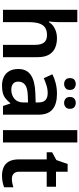

<svg xmlns="http://www.w3.org/2000/svg" viewBox="556 -1356 810 1963"><g transform="rotate(90 961.5 -375.0)"><path d="M207 -579Q207 -547 204.5 -516.5Q202 -486 200 -471H208Q225 -499 250 -516.5Q275 -534 305.5 -543Q336 -552 369 -552Q430 -552 474 -531Q518 -510 541.5 -466.5Q565 -423 565 -353V0H439V-328Q439 -390 415 -420Q391 -450 339 -450Q289 -450 260 -428.5Q231 -407 219 -365.5Q207 -324 207 -264V0H81V-760H207Z M939 -552Q1044 -552 1098.5 -506.5Q1153 -461 1153 -364V0H1064L1039 -75H1035Q1012 -46 987.5 -26.5Q963 -7 931.5 1.5Q900 10 855 10Q807 10 768.5 -8Q730 -26 708 -63.5Q686 -101 686 -158Q686 -242 747.5 -284.5Q809 -327 934 -331L1028 -334V-361Q1028 -413 1003 -435Q978 -457 933 -457Q892 -457 854 -445Q816 -433 780 -417L740 -505Q780 -526 831.5 -539Q883 -552 939 -552ZM962 -254Q879 -251 847 -225.5Q815 -200 815 -157Q815 -119 838 -102Q861 -85 897 -85Q952 -85 990 -116.5Q1028 -148 1028 -210V-256ZM779 -684Q779 -716 796.5 -730Q814 -744 839 -744Q863 -744 881.5 -730Q900 -716 900 -684Q900 -654 881.5 -639.5Q863 -625 839 -625Q814 -625 796.5 -639.5Q779 -654 779 -684ZM972 -684Q972 -716 990 -730Q1008 -744 1033 -744Q1057 -744 1075 -730Q1093 -716 1093 -684Q1093 -654 1075 -639.5Q1057 -625 1033 -625Q1008 -625 990 -639.5Q972 -654 972 -684Z M1437 0H1311V-760H1437Z M1808 -91Q1832 -91 1854 -95.5Q1876 -100 1895 -106V-12Q1875 -3 1843 3.5Q1811 10 1776 10Q1730 10 1692.5 -5.5Q1655 -21 1632.5 -59Q1610 -97 1610 -165V-447H1537V-502L1617 -546L1657 -661H1736V-542H1890V-447H1736V-166Q1736 -128 1756 -109.5Q1776 -91 1808 -91Z"/></g></svg>

Font: Noto Sans Armenian SemiBold
Style: Regular
Weight: 600
Designer: Monotype Design Team
Foundry: Monotype Imaging Inc.
Version: Version 2.007